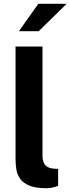

<svg xmlns="http://www.w3.org/2000/svg" viewBox="-20 -990 374 1019"><path d="M227.5 9Q170 9 136.8 -4.5Q103.5 -18 87.5 -40.2Q71.5 -62.5 67 -89.8Q62.5 -117 62.5 -145V-743H205.5V-163Q205.5 -134.5 218 -116.5Q230.5 -98.5 264 -95L288.5 -93.5V-3.5Q273.5 2 257.8 5.5Q242 9 227.5 9ZM183.5 -970H334L185.5 -824.5H80.5Z"/></svg>

Font: Public Sans
Style: Bold
Weight: 700
Designer: The Public Sans project authors (U.S. Web Design System). Libre Franklin designed by Pablo Impallari and Rodrigo Fuenzal
Version: Version 1.008; ttfautohint (v1.8.1) -l 8 -r 50 -G 200 -x 14 